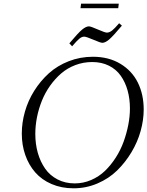

<svg xmlns="http://www.w3.org/2000/svg" viewBox="-20 -1021 805 1049"><path d="M99.1 -291Q99.1 -351.1 116.2 -411.1Q133.3 -471.2 167 -524.9Q200.7 -578.6 246.8 -620.4Q293 -662.1 355.5 -686.5Q418 -710.9 487.8 -710.9Q573.7 -710.9 637.5 -672.6Q701.2 -634.3 733.2 -569.6Q765.1 -504.9 765.1 -422.9Q765.1 -365.7 748.5 -305.7Q731.9 -245.6 698.5 -189.7Q665 -133.8 619.9 -89.6Q574.7 -45.4 512.7 -18.8Q450.7 7.8 381.8 7.8Q315.9 7.8 262 -15.4Q208 -38.6 172.6 -79.1Q137.2 -119.6 118.2 -173.8Q99.1 -228 99.1 -291ZM172.9 -289.1Q172.9 -234.4 186.5 -186Q200.2 -137.7 226.3 -100.1Q252.4 -62.5 294.2 -40.8Q335.9 -19 388.2 -19Q435.5 -19 478.3 -37.6Q521 -56.2 553.5 -87.4Q585.9 -118.7 612.3 -159.7Q638.7 -200.7 655.3 -246.6Q671.9 -292.5 680.9 -338.9Q689.9 -385.3 689.9 -428.2Q689.9 -481 677.2 -526.4Q664.6 -571.8 639.9 -606.9Q615.2 -642.1 575.2 -662.1Q535.2 -682.1 483.9 -682.1Q435.5 -682.1 391.8 -665.5Q348.1 -648.9 314.7 -620.1Q281.2 -591.3 253.9 -553Q226.6 -514.6 209 -470.9Q191.4 -427.2 182.1 -380.9Q172.9 -334.5 172.9 -289.1ZM358.9 -784.2Q407.7 -842.3 429 -859.6Q450.2 -877 465.8 -877Q475.6 -877 514.6 -859.9Q553.7 -842.8 564 -842.8Q577.6 -842.8 592.3 -854.2Q606.9 -865.7 630.9 -894L646 -880.9Q596.7 -822.3 575.7 -804.7Q554.7 -787.1 539.1 -787.1Q529.3 -787.1 490.2 -804Q451.2 -820.8 439.9 -820.8Q426.8 -820.8 413.1 -809.3Q399.4 -797.9 374 -768.1ZM419.9 -976.1 422.9 -1001H628.9L626 -976.1Z"/></svg>

Font: Dehuti Alt
Style: Italic
Weight: 400
Version: Version 1.2